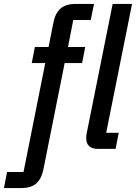

<svg xmlns="http://www.w3.org/2000/svg" viewBox="-92 -760 694 980"><path d="M130 102Q120 153 93 176.5Q66 200 15 200H-72L-56 118H28L139 -438H70L86 -520H156L180 -642Q190 -693 217 -716.5Q244 -740 295 -740H388L371 -658H282L255 -520H343L327 -438H238ZM410 0Q379 0 363.5 -13.5Q348 -27 348 -57Q348 -64 349 -71.5Q350 -79 352 -87L483 -740H582L450 -82H514L498 0Z"/></svg>

Font: IBM Plex Sans Cond Medm
Style: Italic
Weight: 500
Width: 3
Italic angle: -11°
Designer: Mike Abbink, Paul van der Laan, Pieter van Rosmalen
Foundry: Bold Monday
Version: Version 1.3